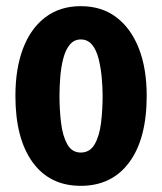

<svg xmlns="http://www.w3.org/2000/svg" viewBox="-20 -590 526 623"><path d="M242 13Q141 13 85.5 -64Q30 -141 30 -279Q30 -367 54.5 -432Q79 -497 126.5 -533.5Q174 -570 242 -570Q310 -570 357.5 -534Q405 -498 430.5 -433Q456 -368 456 -279Q456 -140 399.5 -63.5Q343 13 242 13ZM242 -95Q272 -95 287.5 -122.5Q303 -150 308 -192.5Q313 -235 313 -279Q313 -307 310 -339Q307 -371 300 -399Q293 -427 279 -444.5Q265 -462 242 -462Q220 -462 206 -444.5Q192 -427 185 -399Q178 -371 175.5 -339.5Q173 -308 173 -279Q173 -235 178 -192.5Q183 -150 198 -122.5Q213 -95 242 -95Z"/></svg>

Font: Freeman
Style: Regular
Weight: 400
Designer: Vernon Adams, Aoife Mooney, Rodrigo Fuenzalida
Foundry: Rodrigo Fuenzalida
Version: Version 1.000; ttfautohint (v1.8.4.7-5d5b)